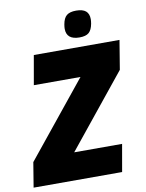

<svg xmlns="http://www.w3.org/2000/svg" viewBox="-99 -996 812 1066"><g transform="rotate(-10 307.0 -463.5)"><path d="M25.5 -140 365.5 -560H102.5L131.5 -725H614.5L587.5 -561L258.5 -154H528.5L501.5 0H2.5ZM325.5 -838.5Q325.5 -848 328 -863Q334 -898 351.8 -912.5Q369.5 -927 405 -927Q442 -927 459.8 -912Q477.5 -897 477.5 -866Q477.5 -856 475 -841Q468.5 -806 451.5 -791.5Q434.5 -777 399 -777Q325.5 -777 325.5 -838.5Z"/></g></svg>

Font: JuliaMono Black
Style: Italic
Weight: 900
Italic angle: -9°
Monospace: yes
Designer: cormullion
Foundry: corm
Version: Version 0.057; ttfautohint (v1.8.4)